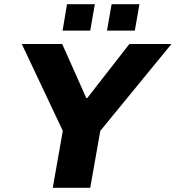

<svg xmlns="http://www.w3.org/2000/svg" viewBox="-20 -897 839 917"><path d="M279 -751H411L433 -877H300ZM491 -751H624L646 -877H513ZM232 0H411L459 -272L799 -687H598L397 -429H392L277 -687H84L280 -272Z"/></svg>

Font: Archivo ExtraBold
Style: Italic
Weight: 800
Italic angle: -10°
Designer: Hector Gatti
Foundry: Omnibus-Type
Version: Version 2.001